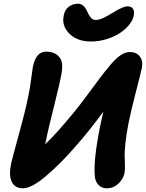

<svg xmlns="http://www.w3.org/2000/svg" viewBox="-20 -993 781 1027"><path d="M466.8 -771Q393.1 -771 351.1 -813Q309.1 -855 320.8 -909.2Q325.7 -939.5 347.2 -956.3Q368.7 -973.1 397 -973.1Q428.2 -973.1 445.8 -933.1Q451.2 -921.9 454.8 -915Q458.5 -908.2 464.1 -900.6Q469.7 -893.1 477.1 -889.6Q484.4 -886.2 493.2 -886.2Q522.5 -886.2 588.9 -928.2Q638.7 -959 662.1 -959Q683.6 -959 691.9 -945.3Q700.2 -931.6 694.8 -907.2Q690.4 -884.3 670.7 -860.1Q650.9 -835.9 621.1 -816.2Q591.3 -796.4 550.3 -783.7Q509.3 -771 466.8 -771ZM103 14.2Q59.6 14.2 43 -20.3Q26.4 -54.7 39.1 -116.2Q43.5 -138.2 80.3 -271.7Q117.2 -405.3 132.8 -485.8Q140.6 -521.5 147.2 -574Q153.8 -626.5 155.8 -636.2Q164.6 -676.3 181.6 -696.5Q198.7 -716.8 228 -716.8Q247.6 -716.8 263.7 -711.2Q279.8 -705.6 293.2 -692.4Q306.6 -679.2 310.8 -658Q314.9 -636.7 310.1 -605Q299.8 -546.9 269.8 -428Q239.7 -309.1 231 -266.1Q226.1 -237.8 221.2 -221.2Q278.3 -273.4 380.9 -398.9Q412.1 -437.5 451.9 -491.5Q491.7 -545.4 517.6 -579.8Q543.5 -614.3 572.5 -648.2Q601.6 -682.1 626.5 -698.5Q651.4 -714.8 673.8 -714.8Q709.5 -714.8 727.8 -691.2Q746.1 -667.5 738.8 -628.9Q735.4 -611.8 708.3 -506.8Q681.2 -401.9 668.9 -341.8Q655.8 -276.4 650.6 -225.1Q645.5 -173.8 647 -151.4Q648.4 -128.9 648.4 -104.2Q648.4 -79.6 646 -66.9Q639.6 -35.6 613.3 -10.7Q586.9 14.2 551.8 14.2Q525.9 14.2 508.8 -2Q491.7 -18.1 487.8 -44.9Q477.5 -131.8 517.1 -324.2Q520.5 -343.8 533.2 -396Q449.2 -282.7 388.2 -214.8Q309.6 -123 229.7 -54.4Q149.9 14.2 103 14.2Z"/></svg>

Font: Shantell Sans Normal
Style: Bold Italic
Weight: 700
Italic angle: -11.31°
Designer: Stephen Nixon, Anya Danilova, Shantell Martin
Foundry: Arrow Type
Version: Version 1.006;[559af2be0]